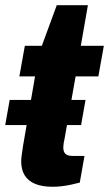

<svg xmlns="http://www.w3.org/2000/svg" viewBox="-27 -702 417 734"><path d="M-7 -224 10 -320H300L283 -224ZM175 12Q134 12 107.5 1Q81 -10 67.5 -31.5Q54 -53 54 -86Q54 -95 56 -109Q58 -123 61 -144L107 -410H47L68 -527H133L190 -682H309L282 -527H370L349 -410H262L219 -167Q217 -160 216 -151Q215 -142 215 -138Q215 -122 223 -114Q231 -106 250 -106H296L278 -4Q263 0 244.5 4Q226 8 208 10Q190 12 175 12Z"/></svg>

Font: Archivo SemiCondensed ExtraBold
Style: Italic
Weight: 800
Width: 4
Italic angle: -10°
Designer: Hector Gatti
Foundry: Omnibus-Type
Version: Version 2.001